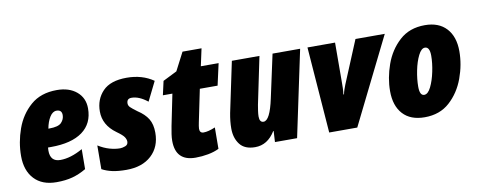

<svg xmlns="http://www.w3.org/2000/svg" viewBox="-60 -933 3014 1213"><g transform="rotate(-10 1447.5 -327.0)"><path d="M412 -40 413 -168Q335 -124 269 -124Q204 -124 204 -195Q204 -205 205 -215H224Q356 -215 426.5 -266.5Q497 -318 497 -415Q497 -482 449 -522.5Q401 -563 322 -563Q219 -563 154 -506.5Q89 -450 58.5 -364.5Q28 -279 28 -191Q28 -98 78.5 -44Q129 10 221 10Q279 10 323.5 -2Q368 -14 412 -40ZM298 -435Q332 -435 332 -401Q332 -374 312 -353Q292 -332 234 -332H228Q236 -376 254.5 -405.5Q273 -435 298 -435Z M889 -190Q889 -244 867.5 -279Q846 -314 801 -343Q770 -366 759 -377Q748 -388 748 -402Q748 -433 779 -433Q827 -433 881 -390L942 -513Q870 -563 770 -563Q666 -563 616.5 -511.5Q567 -460 567 -382Q567 -295 647 -237Q685 -210 695 -194.5Q705 -179 705 -165Q705 -145 686.5 -138Q668 -131 653 -131Q622 -131 586.5 -141Q551 -151 514 -174L513 -22Q543 -6 579.5 2Q616 10 669 10Q771 10 830 -44.5Q889 -99 889 -190Z M1264 -20 1265 -157Q1220 -138 1190 -138Q1165 -138 1165 -166Q1165 -174 1167 -184.5Q1169 -195 1171 -206L1214 -414H1328L1359 -553H1245L1269 -664H1147L1087 -548L997 -503L977 -414H1038L997 -213Q992 -187 988.5 -163.5Q985 -140 985 -120Q985 10 1113 10Q1154 10 1194 2.5Q1234 -5 1264 -20Z M1624 -70H1627L1623 0H1765L1882 -553H1705L1645 -276Q1616 -139 1575 -139Q1549 -139 1549 -177Q1549 -192 1552 -212.5Q1555 -233 1558 -250L1621 -553H1444L1376 -230Q1366 -178 1366 -132Q1366 -71 1397 -30.5Q1428 10 1495 10Q1575 10 1624 -70Z M2151 0 2425 -553H2237L2124 -281Q2119 -268 2113 -251Q2107 -234 2105 -221H2101Q2104 -242 2104.5 -263.5Q2105 -285 2105 -307L2106 -553H1929L1971 0Z M2870 -363Q2870 -457 2821 -510Q2772 -563 2683 -563Q2584 -563 2520 -504.5Q2456 -446 2425.5 -360Q2395 -274 2395 -190Q2395 -96 2443.5 -43Q2492 10 2583 10Q2680 10 2743.5 -47.5Q2807 -105 2838.5 -191Q2870 -277 2870 -363ZM2575 -187Q2575 -235 2586 -290Q2597 -345 2616.5 -384Q2636 -423 2659 -423Q2690 -423 2690 -366Q2690 -319 2678.5 -264Q2667 -209 2647.5 -169.5Q2628 -130 2604 -130Q2575 -130 2575 -187Z"/></g></svg>

Font: Noto Sans Display SemiCondensed Black
Style: Italic
Weight: 900
Width: 4
Designer: Monotype Design team
Foundry: Monotype Imaging Inc.
Version: 1.000